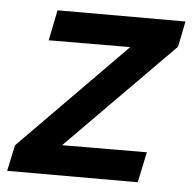

<svg xmlns="http://www.w3.org/2000/svg" viewBox="-64 -547 590 589"><g transform="rotate(5 231.5 -252.0)"><path d="M-21 0 -4 -80 322 -411 71 -410 90 -504H484L468 -425L140 -93L401 -94L381 0Z"/></g></svg>

Font: Rosa Sans Medium
Style: Italic
Weight: 500
Italic angle: -12°
Designer: Pentagram / MCKL
Foundry: Pentagram / MCKL
Version: Version 1.005;September 16, 2019;FontCreator 11.5.0.2425 64-